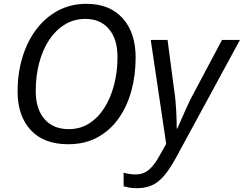

<svg xmlns="http://www.w3.org/2000/svg" viewBox="-20 -745 1276 1005"><path d="M337 10Q209 10 140.5 -64.5Q72 -139 72 -267Q72 -359 96.5 -442Q121 -525 168 -588.5Q215 -652 282 -688.5Q349 -725 433 -725Q554 -725 622 -649.5Q690 -574 690 -444Q690 -351 667.5 -269Q645 -187 600.5 -124.5Q556 -62 490 -26Q424 10 337 10ZM340 -69Q400 -69 447 -99Q494 -129 527 -181.5Q560 -234 577.5 -302Q595 -370 595 -446Q595 -541 550 -593.5Q505 -646 427 -646Q367 -646 319 -616.5Q271 -587 237 -535.5Q203 -484 185 -415.5Q167 -347 167 -269Q167 -174 213 -121.5Q259 -69 340 -69ZM691 168Q731 168 760 143Q789 118 815 70L850 8L769 -536H857L892 -271Q896 -247 898.5 -218.5Q901 -190 902.5 -162.5Q904 -135 904.5 -111Q905 -87 905 -72H908Q913 -83 922.5 -105Q932 -127 943.5 -152.5Q955 -178 966 -202Q977 -226 986 -242L1142 -536H1236L896 90Q855 165 811 202.5Q767 240 696 240Q672 240 656.5 237Q641 234 627 230V159Q641 163 657 165.5Q673 168 691 168Z"/></svg>

Font: BC Sans
Style: Italic
Weight: 400
Italic angle: -12°
Designer: Monotype Design Team
Designer: Province of B.C.
Foundry: Monotype Imaging Inc.
Version: Version 2.000;GOOG;noto-source:20170915:90ef993387c0